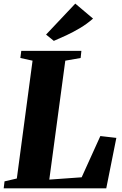

<svg xmlns="http://www.w3.org/2000/svg" viewBox="-29 -1018 662 1038"><path d="M-9 0 -4.5 -37.5 62 -53 147 -690 81 -704.5 86 -743H411L407 -704.5L324 -690L237.5 -47L412.5 -59.5L513.5 -282.5L600 -272.5L545.5 0ZM262 -797 220 -831 378 -998.5 474 -917.5Q441 -888.5 403.5 -866.2Q366 -844 329.5 -827Q293 -810 262 -797Z"/></svg>

Font: Merriweather 72pt Black
Style: Italic
Weight: 900
Italic angle: -7.8°
Version: Version 2.101